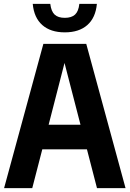

<svg xmlns="http://www.w3.org/2000/svg" viewBox="-20 -965 665 985"><path d="M477.5 0 426 -199H197L145.5 0H1L202.5 -740H422.5L624 0ZM229.5 -325H393L311 -642ZM148 -945H238Q242.5 -907 260.2 -890.2Q278 -873.5 312.5 -873.5Q347 -873.5 365 -890.2Q383 -907 387 -945H477Q470.5 -874 428 -836.5Q385.5 -799 312.5 -799Q239.5 -799 197 -836.5Q154.5 -874 148 -945Z"/></svg>

Font: Encode Sans Condensed
Style: Bold
Weight: 700
Width: 3
Designer: Multiple Designers
Foundry: Impallari Type
Version: Version 2.000